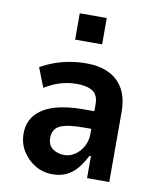

<svg xmlns="http://www.w3.org/2000/svg" viewBox="-83 -794 713 869"><g transform="rotate(10 273.5 -359.5)"><path d="M216 10Q173 10 137 -11.5Q101 -33 79 -69Q57 -105 57 -149Q57 -200 86 -234.5Q115 -269 170 -286.5Q225 -304 303 -304H371V-223H323Q286 -223 259 -219.5Q232 -216 214.5 -208.5Q197 -201 188 -186.5Q179 -172 179 -151Q179 -117 201.5 -101Q224 -85 256 -85Q280 -85 303 -100Q326 -115 340.5 -141Q355 -167 355 -199V-335Q355 -378 329.5 -395Q304 -412 254 -412Q222 -412 186 -402.5Q150 -393 109 -368L74 -457Q108 -476 141 -487.5Q174 -499 210 -505Q246 -511 284 -511Q342 -511 385.5 -490.5Q429 -470 453 -428Q477 -386 477 -320V0H375V-101H368Q352 -69 331.5 -43.5Q311 -18 283 -4Q255 10 216 10ZM213 -608V-729H337V-608Z"/></g></svg>

Font: Nunito Sans 7pt Condensed
Style: Bold
Weight: 700
Width: 3
Designer: Vernon Adams
Foundry: Vernon Adams
Version: Version 3.101;gftools[0.9.27]